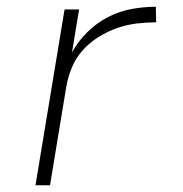

<svg xmlns="http://www.w3.org/2000/svg" viewBox="-20 -548 540 568"><path d="M85 0 171 -520H214L193 -393Q211 -426 239 -453.5Q267 -481 300.5 -498Q334 -515 370 -521.5Q406 -528 441 -528L442 -482Q414 -482 384.5 -478.5Q355 -475 326.5 -465Q298 -455 271.5 -438.5Q245 -422 224.5 -399Q204 -376 192.5 -348Q181 -320 176 -291L128 0Z"/></svg>

Font: Iosevka Aile XLt Obl
Style: Regular
Weight: 200
Italic angle: -9°
Designer: Belleve Invis
Foundry: Belleve Invis
Version: Version 31.1.0; ttfautohint (v1.8.4)